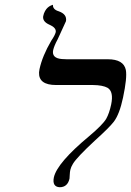

<svg xmlns="http://www.w3.org/2000/svg" viewBox="-20 -766 544 797"><path d="M200.7 -558.1Q193.8 -524.9 235.8 -521Q245.6 -520 257.3 -520H427.7Q493.2 -520 502.4 -475.6Q508.3 -443.8 490.7 -360.8Q476.1 -291.5 452.1 -260.3Q433.1 -235.8 373.5 -182.1Q298.3 -112.3 282.7 -85.9Q274.4 -72.3 272 -61Q270 -52.7 269.5 -40Q269 -29.8 268.6 -24.9Q260.7 11.2 227.5 11.2Q195.8 9.3 203.6 -29.8Q217.3 -90.3 350.6 -201.2Q406.2 -248 420.9 -272.9Q433.6 -295.4 441.4 -332Q452.6 -385.3 426.8 -401.4Q406.7 -412.6 365.7 -413.1H212.9Q139.6 -413.1 142.1 -465.8Q142.6 -472.7 144 -479Q155.8 -533.7 192.9 -597.2Q208 -619.1 211.4 -632.8Q213.9 -650.9 186 -663.1Q156.2 -675.8 159.2 -698.2Q161.6 -710.9 167 -720.2Q172.4 -729.5 177.7 -734.1Q183.1 -738.8 188 -741.5Q192.9 -744.1 196.3 -745.1L199.7 -746.1Q198.7 -726.6 223.6 -719.2Q258.8 -707 253.9 -678.2L219.2 -602.5Q205.1 -576.7 200.7 -558.1Z"/></svg>

Font: Linux Biolinum Slanted O
Style: Slanted
Weight: 400
Designer: Philipp H. Poll
Foundry: Philipp H. Poll
Version: Version 1.0.4